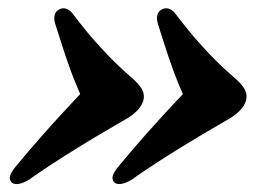

<svg xmlns="http://www.w3.org/2000/svg" viewBox="-20 -491 670 474"><path d="M587 -241.5Q582.5 -228 570.2 -216Q558 -204 535 -191.5Q478.5 -159 435 -132.2Q391.5 -105.5 359.5 -84.5Q327.5 -63.5 306 -48Q291.5 -39 279.5 -37Q267.5 -35 261.5 -41.5Q255.5 -48.5 258.8 -58Q262 -67.5 272 -79.5Q286 -96.5 303 -116.5Q320 -136.5 341 -160.2Q362 -184 388.2 -212.5Q414.5 -241 447 -275L443 -233Q421.5 -280 408.2 -316.2Q395 -352.5 386.2 -380.5Q377.5 -408.5 370 -431.5Q366.5 -442.5 368 -452Q369.5 -461.5 377.5 -466.5Q386 -472 395 -470Q404 -468 412 -458.5Q425.5 -440.5 445.8 -415.5Q466 -390.5 495.2 -359.5Q524.5 -328.5 565 -293.5Q580 -279.5 585.5 -267.5Q591 -255.5 587 -241.5ZM333.5 -241.5Q329 -228 316.8 -216Q304.5 -204 281.5 -191.5Q225 -159 181.5 -132.2Q138 -105.5 106 -84.5Q74 -63.5 52.5 -48Q38 -39 26 -37Q14 -35 8 -41.5Q2 -48.5 5.2 -58Q8.5 -67.5 18.5 -79.5Q32.5 -96.5 49.5 -116.5Q66.5 -136.5 87.5 -160.2Q108.5 -184 134.8 -212.5Q161 -241 193.5 -275L189.5 -233Q168 -280 154.8 -316.2Q141.5 -352.5 132.8 -380.5Q124 -408.5 116.5 -431.5Q113 -442.5 114.5 -452Q116 -461.5 124 -466.5Q132.5 -472 141.5 -470Q150.5 -468 158.5 -458.5Q172 -440.5 192.2 -415.5Q212.5 -390.5 241.8 -359.5Q271 -328.5 311.5 -293.5Q326.5 -279.5 332 -267.5Q337.5 -255.5 333.5 -241.5Z"/></svg>

Font: Fraunces ExtraBold
Style: Italic
Weight: 800
Italic angle: -16°
Version: Version 1.000;[b76b70a41]